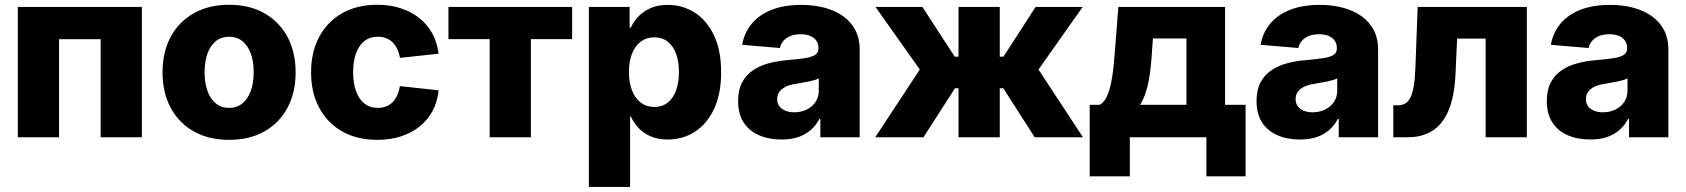

<svg xmlns="http://www.w3.org/2000/svg" viewBox="-20 -564 6929 789"><path d="M563 -535.6V0H393.6V-402.8H222.7V0H53.2V-535.6Z M921.4 10.7Q837.9 10.7 776.4 -23.9Q714.8 -58.6 681.4 -121.1Q647.9 -183.6 647.9 -266.6Q647.9 -350.1 681.4 -412.4Q714.8 -474.6 776.4 -509.5Q837.9 -544.4 921.4 -544.4Q1005.4 -544.4 1066.7 -509.5Q1127.9 -474.6 1161.4 -412.4Q1194.8 -350.1 1194.8 -266.6Q1194.8 -183.6 1161.4 -121.1Q1127.9 -58.6 1066.7 -23.9Q1005.4 10.7 921.4 10.7ZM921.4 -120.6Q953.1 -120.6 975.6 -138.7Q998 -156.7 1010.3 -189.7Q1022.5 -222.7 1022.5 -267.1Q1022.5 -312 1010.3 -344.7Q998 -377.4 975.6 -395.3Q953.1 -413.1 921.4 -413.1Q890.1 -413.1 867.4 -395.3Q844.7 -377.4 832.8 -344.7Q820.8 -312 820.8 -267.1Q820.8 -222.7 832.8 -189.7Q844.7 -156.7 867.4 -138.7Q890.1 -120.6 921.4 -120.6Z M1530.3 10.7Q1446.8 10.7 1385.7 -24.2Q1324.7 -59.1 1291.5 -121.6Q1258.3 -184.1 1258.3 -266.6Q1258.3 -349.6 1291.5 -412.1Q1324.7 -474.6 1385.7 -509.5Q1446.8 -544.4 1530.3 -544.4Q1583 -544.4 1627 -530Q1670.9 -515.6 1703.9 -489.3Q1736.8 -462.9 1756.8 -426Q1776.9 -389.2 1782.2 -343.3L1623.5 -326.2Q1620.1 -346.7 1612.5 -362.5Q1605 -378.4 1593.5 -389.9Q1582 -401.4 1566.7 -407.2Q1551.3 -413.1 1532.7 -413.1Q1500.5 -413.1 1477.8 -395.5Q1455.1 -377.9 1443.1 -345.2Q1431.2 -312.5 1431.2 -267.1Q1431.2 -222.2 1443.1 -189.2Q1455.1 -156.2 1477.8 -138.4Q1500.5 -120.6 1532.7 -120.6Q1551.3 -120.6 1566.7 -126.7Q1582 -132.8 1593.5 -144.3Q1605 -155.8 1612.5 -172.6Q1620.1 -189.5 1623.5 -210L1782.2 -192.9Q1777.8 -146.5 1758.1 -109.1Q1738.3 -71.8 1705.3 -44.9Q1672.4 -18.1 1627.9 -3.7Q1583.5 10.7 1530.3 10.7Z M1992.2 0V-403.3H1822.8V-535.6H2331.1V-403.3H2161.6V0Z M2399.9 204.1V-535.6H2567.4V-450.7H2572.3Q2584 -476.1 2604.5 -497.3Q2625 -518.6 2654.8 -531.2Q2684.6 -543.9 2724.6 -543.9Q2784.7 -543.9 2834.2 -512.7Q2883.8 -481.4 2913.6 -419.7Q2943.4 -357.9 2943.4 -267.6Q2943.4 -178.7 2914.6 -116.9Q2885.7 -55.2 2836.2 -22.9Q2786.6 9.3 2723.1 9.3Q2684.1 9.3 2654.5 -3.4Q2625 -16.1 2604.7 -37.4Q2584.5 -58.6 2572.8 -84.5H2569.3V204.1ZM2668.9 -124.5Q2701.2 -124.5 2723.6 -142.1Q2746.1 -159.7 2758.1 -191.9Q2770 -224.1 2770 -268.1Q2770 -311.5 2758.1 -343.5Q2746.1 -375.5 2723.6 -393.1Q2701.2 -410.6 2668.9 -410.6Q2636.7 -410.6 2613.3 -393.1Q2589.8 -375.5 2577.1 -343.5Q2564.5 -311.5 2564.5 -268.1Q2564.5 -224.6 2577.1 -192.4Q2589.8 -160.2 2613.3 -142.3Q2636.7 -124.5 2668.9 -124.5Z M3191.9 9.3Q3139.6 9.3 3099.4 -8.1Q3059.1 -25.4 3036.1 -60.5Q3013.2 -95.7 3013.2 -148.9Q3013.2 -193.8 3029.1 -224.4Q3044.9 -254.9 3072.8 -274.2Q3100.6 -293.5 3137.2 -303.5Q3173.8 -313.5 3215.3 -316.9Q3261.7 -320.8 3289.8 -325.4Q3317.9 -330.1 3330.6 -339.1Q3343.3 -348.1 3343.3 -364.3V-366.7Q3343.3 -384.3 3334.5 -397Q3325.7 -409.7 3309.3 -416.5Q3293 -423.3 3270 -423.3Q3246.6 -423.3 3228.8 -416.3Q3210.9 -409.2 3199.7 -396.5Q3188.5 -383.8 3185.1 -366.7L3029.8 -379.9Q3038.6 -429.7 3069.1 -466.6Q3099.6 -503.4 3151.1 -523.7Q3202.6 -543.9 3272.9 -543.9Q3325.7 -543.9 3369.6 -532Q3413.6 -520 3445.6 -496.8Q3477.5 -473.6 3495.1 -439.9Q3512.7 -406.2 3512.7 -362.8V0H3351.1V-75.2H3347.2Q3332.5 -47.4 3310.3 -28.6Q3288.1 -9.8 3258.8 -0.2Q3229.5 9.3 3191.9 9.3ZM3243.7 -102.5Q3272 -102.5 3294.9 -113.8Q3317.9 -125 3331.3 -145Q3344.7 -165 3344.7 -191.4V-241.7Q3337.9 -238.3 3327.4 -235.1Q3316.9 -231.9 3304.2 -229.2Q3291.5 -226.6 3278.3 -224.4Q3265.1 -222.2 3252 -219.7Q3227.5 -216.3 3210.2 -208.3Q3192.9 -200.2 3183.3 -187.5Q3173.8 -174.8 3173.8 -156.7Q3173.8 -139.2 3182.9 -127.2Q3191.9 -115.2 3207.5 -108.9Q3223.1 -102.5 3243.7 -102.5Z M3576.7 0 3759.8 -278.3 3577.6 -535.6H3770.5L3903.3 -331.1H3918.9V-535.6H4088.4V-331.1H4103.5L4235.8 -535.6H4429.2L4247.6 -278.3L4430.2 0H4231.9L4103 -201.2H4088.4V0H3918.9V-201.2H3904.3L3774.9 0Z M4458 160.6V-133.3H4499Q4517.1 -143.1 4528.3 -167.2Q4539.6 -191.4 4546.1 -224.4Q4552.7 -257.3 4556.4 -293.9Q4560.1 -330.6 4562.5 -365.2L4575.7 -535.6H5014.2V-133.3H5098.6V160.6H4937.5V0H4623V160.6ZM4665 -133.3H4855.5V-405.8H4717.8L4714.8 -365.2Q4710.4 -282.2 4699.2 -225.8Q4688 -169.4 4665 -133.3Z M5322.3 9.3Q5270 9.3 5229.7 -8.1Q5189.5 -25.4 5166.5 -60.5Q5143.6 -95.7 5143.6 -148.9Q5143.6 -193.8 5159.4 -224.4Q5175.3 -254.9 5203.1 -274.2Q5231 -293.5 5267.6 -303.5Q5304.2 -313.5 5345.7 -316.9Q5392.1 -320.8 5420.2 -325.4Q5448.2 -330.1 5460.9 -339.1Q5473.6 -348.1 5473.6 -364.3V-366.7Q5473.6 -384.3 5464.8 -397Q5456.1 -409.7 5439.7 -416.5Q5423.3 -423.3 5400.4 -423.3Q5377 -423.3 5359.1 -416.3Q5341.3 -409.2 5330.1 -396.5Q5318.8 -383.8 5315.4 -366.7L5160.2 -379.9Q5168.9 -429.7 5199.5 -466.6Q5230 -503.4 5281.5 -523.7Q5333 -543.9 5403.3 -543.9Q5456.1 -543.9 5500 -532Q5543.9 -520 5575.9 -496.8Q5607.9 -473.6 5625.5 -439.9Q5643.1 -406.2 5643.1 -362.8V0H5481.4V-75.2H5477.5Q5462.9 -47.4 5440.7 -28.6Q5418.5 -9.8 5389.2 -0.2Q5359.9 9.3 5322.3 9.3ZM5374 -102.5Q5402.3 -102.5 5425.3 -113.8Q5448.2 -125 5461.7 -145Q5475.1 -165 5475.1 -191.4V-241.7Q5468.3 -238.3 5457.8 -235.1Q5447.3 -231.9 5434.6 -229.2Q5421.9 -226.6 5408.7 -224.4Q5395.5 -222.2 5382.3 -219.7Q5357.9 -216.3 5340.6 -208.3Q5323.2 -200.2 5313.7 -187.5Q5304.2 -174.8 5304.2 -156.7Q5304.2 -139.2 5313.2 -127.2Q5322.3 -115.2 5337.9 -108.9Q5353.5 -102.5 5374 -102.5Z M5705.6 0V-131.3H5724.6Q5742.7 -131.3 5755.4 -139.2Q5768.1 -147 5776.6 -164.8Q5785.2 -182.6 5790 -212.4Q5794.9 -242.2 5796.4 -285.6L5805.7 -535.6H6254.4V0H6085V-405.3H5967.8L5961.4 -263.7Q5957 -166 5931.9 -108.4Q5906.7 -50.8 5864.5 -25.4Q5822.3 0 5766.1 0Z M6515.1 9.3Q6462.9 9.3 6422.6 -8.1Q6382.3 -25.4 6359.4 -60.5Q6336.4 -95.7 6336.4 -148.9Q6336.4 -193.8 6352.3 -224.4Q6368.2 -254.9 6396 -274.2Q6423.8 -293.5 6460.4 -303.5Q6497.1 -313.5 6538.6 -316.9Q6585 -320.8 6613 -325.4Q6641.1 -330.1 6653.8 -339.1Q6666.5 -348.1 6666.5 -364.3V-366.7Q6666.5 -384.3 6657.7 -397Q6648.9 -409.7 6632.6 -416.5Q6616.2 -423.3 6593.3 -423.3Q6569.8 -423.3 6552 -416.3Q6534.2 -409.2 6522.9 -396.5Q6511.7 -383.8 6508.3 -366.7L6353 -379.9Q6361.8 -429.7 6392.3 -466.6Q6422.9 -503.4 6474.4 -523.7Q6525.9 -543.9 6596.2 -543.9Q6648.9 -543.9 6692.9 -532Q6736.8 -520 6768.8 -496.8Q6800.8 -473.6 6818.4 -439.9Q6835.9 -406.2 6835.9 -362.8V0H6674.3V-75.2H6670.4Q6655.8 -47.4 6633.5 -28.6Q6611.3 -9.8 6582 -0.2Q6552.7 9.3 6515.1 9.3ZM6566.9 -102.5Q6595.2 -102.5 6618.2 -113.8Q6641.1 -125 6654.5 -145Q6668 -165 6668 -191.4V-241.7Q6661.1 -238.3 6650.6 -235.1Q6640.1 -231.9 6627.4 -229.2Q6614.7 -226.6 6601.6 -224.4Q6588.4 -222.2 6575.2 -219.7Q6550.8 -216.3 6533.4 -208.3Q6516.1 -200.2 6506.6 -187.5Q6497.1 -174.8 6497.1 -156.7Q6497.1 -139.2 6506.1 -127.2Q6515.1 -115.2 6530.8 -108.9Q6546.4 -102.5 6566.9 -102.5Z"/></svg>

Font: Inter 20pt ExtraBold
Style: Regular
Weight: 800
Version: Version 4.001;git-66647c0bb